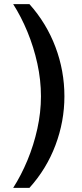

<svg xmlns="http://www.w3.org/2000/svg" viewBox="-20 -755 397 933"><path d="M123 -735Q206 -642 249.5 -526.5Q293 -411 293 -287Q293 -165 249.5 -49.5Q206 66 123 158H44Q83 97 113.5 23.5Q144 -50 161.5 -129.5Q179 -209 179 -287Q179 -366 161.5 -446Q144 -526 113.5 -600Q83 -674 44 -735Z"/></svg>

Font: Archivo SemiBold
Style: Regular
Weight: 600
Designer: Hector Gatti
Foundry: Omnibus-Type
Version: Version 2.001